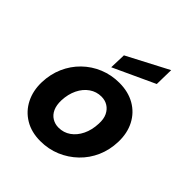

<svg xmlns="http://www.w3.org/2000/svg" viewBox="-211 -892 1037 1037"><g transform="rotate(45 308.0 -373.5)"><path d="M267 12Q199 12 149 -18Q99 -48 72.5 -100.5Q46 -153 48 -219Q50 -282 73.5 -335.5Q97 -389 138 -429Q179 -469 232.5 -491Q286 -513 347 -513Q415 -513 465.5 -484Q516 -455 543 -403Q570 -351 568 -283Q566 -220 542.5 -166.5Q519 -113 477.5 -73Q436 -33 382.5 -10.5Q329 12 267 12ZM285 -109Q324 -109 354.5 -130.5Q385 -152 403.5 -190Q422 -228 424 -278Q426 -315 414 -340Q402 -365 380.5 -378.5Q359 -392 331 -392Q293 -392 262 -370.5Q231 -349 212.5 -311Q194 -273 192 -224Q191 -187 202.5 -161.5Q214 -136 236 -122.5Q258 -109 285 -109ZM256 -541 259 -635 496 -759 494 -651Z"/></g></svg>

Font: DM Sans 17pt ExtraBold
Style: Italic
Weight: 800
Italic angle: -10°
Version: Version 4.004;gftools[0.9.30]